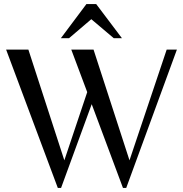

<svg xmlns="http://www.w3.org/2000/svg" viewBox="-20 -905 896 940"><path d="M263 15 10 -662H119L295 -120L407 -454L329 -662H438L614 -120L796 -662H846L598 15H582L429 -395L279 15ZM278 -718 403 -885H451L577 -718H537L427 -811L318 -718Z"/></svg>

Font: Belleza
Style: Regular
Weight: 400
Designer: Eduardo Rodriguez Tunni
Foundry: Eduardo Rodriguez Tunni
Version: Version 1.003; ttfautohint (v1.8.4.7-5d5b)